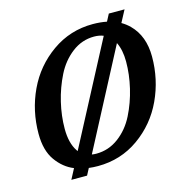

<svg xmlns="http://www.w3.org/2000/svg" viewBox="-113 -845 957 991"><g transform="rotate(-15 365.5 -349.5)"><path d="M147 40 176 -15Q121 -37 83 -90.5Q45 -144 45 -233Q45 -356 95.5 -463.5Q146 -571 243 -639.5Q340 -708 461 -708Q501 -708 536 -701L556 -739H640L606 -675Q630 -661 649 -642Q714 -577 714 -467Q714 -345 664 -237.5Q614 -130 517.5 -61.5Q421 7 299 7Q273 7 250 4L231 40ZM182 -223Q182 -147 212 -102L217 -95L501 -635Q479 -644 451 -644Q386 -644 333 -603.5Q280 -563 248 -499Q216 -435 199 -363.5Q182 -292 182 -223ZM307 -57Q373 -57 426.5 -97Q480 -137 512 -200.5Q544 -264 561 -336Q578 -408 578 -477Q578 -539 557 -581L283 -59Q294 -57 307 -57Z"/></g></svg>

Font: Volkhov
Style: Bold Italic
Weight: 700
Designer: Cyreal (www.cyreal.org)
Foundry: Cyreal (www.cyreal.org)
Version: Version 1.001